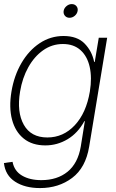

<svg xmlns="http://www.w3.org/2000/svg" viewBox="-24 -724 578 958"><path d="M175.8 214.4Q100.6 214.4 51.5 182.6Q2.4 150.9 -4.4 89.4L38.6 83.5Q47.4 129.4 85.9 152.1Q124.5 174.8 182.1 174.8Q261.7 174.8 313.2 132.8Q364.7 90.8 378.9 7.8L399.4 -119.6H397Q364.7 -60.1 313.2 -29.3Q261.7 1.5 202.1 1.5Q136.7 1.5 94.5 -32.5Q52.2 -66.4 36.1 -127Q20 -187.5 33.2 -267.1Q46.4 -346.7 83 -409.4Q119.6 -472.2 173.8 -508.3Q228 -544.4 293 -544.4Q361.3 -544.4 398.2 -506.6Q435.1 -468.8 445.8 -415H448.7L468.8 -535.6H510.7L420.9 7.8Q403.3 113.3 335.9 163.8Q268.6 214.4 175.8 214.4ZM212.4 -38.1Q292 -38.1 349.1 -99.1Q406.2 -160.2 424.3 -267.1Q435.5 -336.4 423.6 -389.9Q411.6 -443.4 377.7 -473.9Q343.8 -504.4 290 -504.4Q235.4 -504.4 191.2 -473.1Q147 -441.9 117.2 -388.4Q87.4 -335 76.2 -267.1Q59.1 -165 94.7 -101.6Q130.4 -38.1 212.4 -38.1ZM322.8 -635.3Q308.6 -635.3 300 -645.3Q291.5 -655.3 293.5 -669.4Q295.9 -683.6 307.9 -693.6Q319.8 -703.6 334 -703.6Q348.6 -703.6 357.2 -693.6Q365.7 -683.6 363.3 -669.4Q360.8 -655.3 349.1 -645.3Q337.4 -635.3 322.8 -635.3Z"/></svg>

Font: Inter Display Extra Light
Style: Italic
Weight: 200
Italic angle: -9.39999°
Designer: Rasmus Andersson
Foundry: rsms
Version: Version 4.000;git-4fc901f